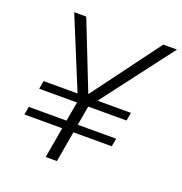

<svg xmlns="http://www.w3.org/2000/svg" viewBox="-128 -823 888 936"><g transform="rotate(20 316.0 -355.5)"><path d="M300.3 -358.9 561.5 -710.9H632.3L353.5 -344.2H526.9L519.5 -301.8H320.8L303.2 -201.2H502.4L494.6 -159.2H295.9L268.1 0H210L237.8 -159.2H41.5L48.8 -201.2H244.6L262.7 -301.8H66.4L73.7 -344.2H250L99.1 -710.9H161.6Z"/></g></svg>

Font: TypoPRO Roboto Mono
Style: Italic
Weight: 300
Designer: Google
Version: Version 2.000986; 2015; ttfautohint (v1.3)